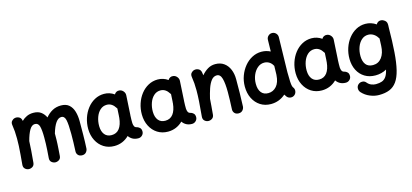

<svg xmlns="http://www.w3.org/2000/svg" viewBox="-77 -1331 4738 2209"><g transform="rotate(-15 2292.0 -226.0)"><path d="M47.4 -10.3Q59.6 -139.6 64 -222.2Q63.5 -226.6 64.5 -231.4Q66.4 -277.8 66.4 -315.9Q66.4 -362.3 63.5 -401.1Q60.5 -439.9 54.2 -479Q49.3 -508.8 64.5 -526.9Q79.6 -544.9 101.6 -550.3Q127 -556.2 151.9 -543.9Q176.8 -531.7 182.1 -499Q182.6 -496.6 182.6 -494.6Q210 -522 244.6 -537.8Q279.3 -553.7 322.3 -553.7Q378.4 -553.7 413.3 -528.1Q448.2 -502.4 467.8 -460Q502.9 -502.9 548.6 -528.1Q594.2 -553.2 651.9 -553.2Q712.4 -553.2 747.8 -522Q783.2 -490.7 798.6 -438.5Q814 -386.2 814 -323.7Q814 -245.6 813.2 -163.6Q812.5 -81.5 808.1 0.5Q806.6 24.4 789.6 44.2Q772.5 64 741.7 64Q710 64 693.1 44.9Q676.3 25.9 677.7 0.5Q680.7 -57.6 681.9 -108.2Q683.1 -158.7 683.1 -205.6Q683.1 -321.3 671.6 -372.6Q660.2 -423.8 621.1 -423.8Q549.8 -423.8 502 -258.8Q502 -252.9 502 -246.1Q502 -212.9 501.5 -186.3Q501 -159.7 499.5 -133.1Q498 -106.4 495.8 -73.7Q493.7 -41 490.2 4.4Q488.3 35.2 466.6 49.6Q444.8 64 420.4 62.5Q396.5 60.5 377.4 43.9Q358.4 27.3 360.8 -4.4Q365.2 -63 367.7 -101.1Q370.1 -139.2 371.1 -171.9Q372.1 -204.6 372.1 -246.1Q372.1 -336.4 359.6 -380.4Q347.2 -424.3 307.1 -424.3Q270 -424.3 242.9 -378.2Q215.8 -332 194.8 -251.5Q192.9 -200.2 188.2 -138.2Q183.6 -76.2 176.3 2Q173.3 33.2 150.9 47.1Q128.4 61 104 58.6Q80.1 56.2 62.3 38.6Q44.4 21 47.4 -10.3Z M1416.5 42.5Q1377.9 42.5 1349.9 27.3Q1321.8 12.2 1303.2 -15.1Q1268.6 19.5 1224.1 38.3Q1179.7 57.1 1127.9 57.1Q1057.1 57.1 1002.7 22.5Q948.2 -12.2 917.5 -72.8Q886.7 -133.3 885.7 -210Q885.3 -277.3 905.5 -339.1Q925.8 -400.9 963.4 -449.2Q1001 -497.6 1052.5 -525.6Q1104 -553.7 1165 -553.7Q1231 -553.7 1286.1 -515.1Q1294.4 -531.2 1311 -540Q1327.6 -548.8 1347.7 -545.9Q1374.5 -542.5 1392.6 -520.5Q1410.6 -498.5 1409.2 -472.7L1396 -244.6Q1395.5 -239.3 1395 -233.4Q1394 -212.4 1393.3 -185.5Q1392.6 -158.7 1393.6 -143.6Q1395 -121.6 1403.1 -105Q1411.1 -88.4 1437.5 -83.5Q1453.1 -78.1 1467.3 -64.5Q1481.4 -50.8 1481.9 -22Q1481.9 4.9 1462.6 23.7Q1443.4 42.5 1416.5 42.5ZM1129.4 -72.3Q1188.5 -72.3 1222.4 -116.5Q1256.3 -160.6 1264.6 -243.2Q1264.6 -250 1265.1 -255.9Q1265.1 -260.3 1266.1 -264.2L1271 -351.1Q1267.1 -355.5 1264.2 -360.8Q1246.1 -390.6 1220.7 -407.5Q1195.3 -424.3 1163.6 -424.3Q1117.7 -424.3 1084.2 -394Q1050.8 -363.8 1033.2 -314.5Q1015.6 -265.1 1016.1 -208.5Q1017.1 -145 1046.4 -108.6Q1075.7 -72.3 1129.4 -72.3Z M2055.7 42.5Q2017.1 42.5 1989 27.3Q1960.9 12.2 1942.4 -15.1Q1907.7 19.5 1863.3 38.3Q1818.8 57.1 1767.1 57.1Q1696.3 57.1 1641.8 22.5Q1587.4 -12.2 1556.6 -72.8Q1525.9 -133.3 1524.9 -210Q1524.4 -277.3 1544.7 -339.1Q1564.9 -400.9 1602.5 -449.2Q1640.1 -497.6 1691.7 -525.6Q1743.2 -553.7 1804.2 -553.7Q1870.1 -553.7 1925.3 -515.1Q1933.6 -531.2 1950.2 -540Q1966.8 -548.8 1986.8 -545.9Q2013.7 -542.5 2031.7 -520.5Q2049.8 -498.5 2048.3 -472.7L2035.2 -244.6Q2034.7 -239.3 2034.2 -233.4Q2033.2 -212.4 2032.5 -185.5Q2031.7 -158.7 2032.7 -143.6Q2034.2 -121.6 2042.2 -105Q2050.3 -88.4 2076.7 -83.5Q2092.3 -78.1 2106.4 -64.5Q2120.6 -50.8 2121.1 -22Q2121.1 4.9 2101.8 23.7Q2082.5 42.5 2055.7 42.5ZM1768.6 -72.3Q1827.6 -72.3 1861.6 -116.5Q1895.5 -160.6 1903.8 -243.2Q1903.8 -250 1904.3 -255.9Q1904.3 -260.3 1905.3 -264.2L1910.2 -351.1Q1906.2 -355.5 1903.3 -360.8Q1885.3 -390.6 1859.9 -407.5Q1834.5 -424.3 1802.7 -424.3Q1756.8 -424.3 1723.4 -394Q1689.9 -363.8 1672.4 -314.5Q1654.8 -265.1 1655.3 -208.5Q1656.2 -145 1685.5 -108.6Q1714.8 -72.3 1768.6 -72.3Z M2185.5 -10.3Q2195.3 -114.7 2200 -187.7Q2204.6 -260.7 2204.6 -315.9Q2204.6 -362.3 2201.7 -401.1Q2198.7 -439.9 2192.4 -479Q2187.5 -508.8 2202.6 -526.9Q2217.8 -544.9 2239.7 -550.3Q2265.1 -556.2 2290 -543.9Q2314.9 -531.7 2320.3 -499Q2323.2 -481 2325.2 -464.4Q2357.9 -503.4 2398.7 -528.3Q2439.5 -553.2 2489.3 -553.2Q2550.8 -553.2 2593 -522.5Q2635.3 -491.7 2656.7 -439.7Q2678.2 -387.7 2678.2 -323.7Q2678.2 -245.6 2677.2 -163.6Q2676.3 -81.5 2672.4 0.5Q2670.9 24.4 2653.6 44.2Q2636.2 64 2605.5 64Q2574.2 64 2557.4 44.9Q2540.5 25.9 2541.5 0.5Q2544.4 -57.6 2545.9 -108.2Q2547.4 -158.7 2547.4 -205.6Q2547.4 -309.1 2531.5 -366.5Q2515.6 -423.8 2473.1 -423.8Q2434.6 -423.8 2407.5 -388.9Q2380.4 -354 2361.8 -299.1Q2343.3 -244.1 2329.6 -184.6Q2327.1 -144.5 2323.2 -98.4Q2319.3 -52.2 2314.5 2Q2311.5 33.2 2289.1 47.1Q2266.6 61 2242.2 58.6Q2218.3 56.2 2200.4 38.8Q2182.6 21.5 2185.5 -10.3Z M3039.6 -553.2Q3095.7 -553.2 3145.5 -527.8L3148.4 -666Q3148.9 -692.9 3168.2 -711.4Q3187.5 -730 3214.4 -729.5Q3241.2 -729 3259.8 -709.5Q3278.3 -689.9 3277.8 -663.1L3268.6 -249Q3268.6 -174.3 3271 -136.5Q3273.4 -98.6 3277.6 -84Q3281.7 -69.3 3286.1 -63.5Q3303.2 -43 3300.3 -15.9Q3297.4 11.2 3277.3 28.3Q3256.8 45.4 3229.7 42.7Q3202.6 40 3185.5 19Q3174.8 5.9 3167 -8.8Q3092.3 57.1 2993.2 57.1Q2921.9 57.1 2867.7 22.2Q2813.5 -12.7 2783 -74Q2752.4 -135.3 2752.4 -214.4Q2752.4 -281.7 2774.9 -342.5Q2797.4 -403.3 2836.7 -450.9Q2876 -498.5 2928.2 -525.9Q2980.5 -553.2 3039.6 -553.2ZM2882.8 -211.9Q2882.8 -146 2911.9 -109.1Q2940.9 -72.3 2995.1 -72.3Q3053.7 -72.3 3093.5 -117.2Q3133.3 -162.1 3138.7 -249Q3138.7 -252 3139.2 -254.9L3141.6 -357.4Q3139.2 -360.8 3137.2 -364.7Q3122.1 -392.1 3095.9 -408Q3069.8 -423.8 3037.6 -423.8Q2994.1 -423.8 2959 -394.5Q2923.8 -365.2 2903.3 -317.1Q2882.8 -269 2882.8 -211.9Z M3887.7 42.5Q3849.1 42.5 3821 27.3Q3793 12.2 3774.4 -15.1Q3739.7 19.5 3695.3 38.3Q3650.9 57.1 3599.1 57.1Q3528.3 57.1 3473.9 22.5Q3419.4 -12.2 3388.7 -72.8Q3357.9 -133.3 3356.9 -210Q3356.4 -277.3 3376.7 -339.1Q3397 -400.9 3434.6 -449.2Q3472.2 -497.6 3523.7 -525.6Q3575.2 -553.7 3636.2 -553.7Q3702.1 -553.7 3757.3 -515.1Q3765.6 -531.2 3782.2 -540Q3798.8 -548.8 3818.8 -545.9Q3845.7 -542.5 3863.8 -520.5Q3881.8 -498.5 3880.4 -472.7L3867.2 -244.6Q3866.7 -239.3 3866.2 -233.4Q3865.2 -212.4 3864.5 -185.5Q3863.8 -158.7 3864.7 -143.6Q3866.2 -121.6 3874.3 -105Q3882.3 -88.4 3908.7 -83.5Q3924.3 -78.1 3938.5 -64.5Q3952.6 -50.8 3953.1 -22Q3953.1 4.9 3933.8 23.7Q3914.6 42.5 3887.7 42.5ZM3600.6 -72.3Q3659.7 -72.3 3693.6 -116.5Q3727.5 -160.6 3735.8 -243.2Q3735.8 -250 3736.3 -255.9Q3736.3 -260.3 3737.3 -264.2L3742.2 -351.1Q3738.3 -355.5 3735.4 -360.8Q3717.3 -390.6 3691.9 -407.5Q3666.5 -424.3 3634.8 -424.3Q3588.9 -424.3 3555.4 -394Q3522 -363.8 3504.4 -314.5Q3486.8 -265.1 3487.3 -208.5Q3488.3 -145 3517.6 -108.6Q3546.9 -72.3 3600.6 -72.3Z M4529.3 -472.7 4528.3 -445.8Q4526.9 -274.4 4517.8 -150.9Q4508.8 -27.3 4488.3 55.7Q4467.8 138.7 4432.9 187.5Q4397.9 236.3 4345.9 257.3Q4293.9 278.3 4221.2 278.3Q4168.5 278.3 4114.3 256.1Q4060.1 233.9 4021 190.9Q4002.9 170.9 4003.2 143.8Q4003.4 116.7 4022 98.6Q4042 79.6 4070.1 79.8Q4098.1 80.1 4114.3 99.6Q4136.2 126.5 4163.8 137.5Q4191.4 148.4 4217.8 148.4Q4260.3 148.4 4290.3 137.5Q4320.3 126.5 4340.3 97.9Q4360.4 69.3 4372.6 16.1Q4312.5 49.8 4240.2 49.8Q4167.5 49.8 4113.3 16.8Q4059.1 -16.1 4029.1 -74.7Q3999 -133.3 3998 -210Q3997.6 -278.3 4018.3 -340.1Q4039.1 -401.9 4076.9 -450Q4114.7 -498 4165.8 -525.9Q4216.8 -553.7 4277.3 -553.7Q4345.7 -553.7 4404.8 -513.2Q4411.1 -526.9 4423.3 -535.2Q4437.5 -546.9 4455.1 -546.4Q4461.4 -546.9 4467.8 -545.9Q4481.4 -543.9 4493.7 -536.6Q4525.4 -519.5 4528.3 -488.8Q4529.8 -481 4529.3 -472.7ZM4242.7 -72.3Q4308.1 -72.3 4347.2 -124Q4386.2 -175.8 4389.6 -262.7L4393.1 -348.6Q4387.7 -354.5 4384.3 -360.8Q4366.7 -389.6 4338.1 -407Q4309.6 -424.3 4276.4 -424.3Q4231.4 -424.3 4197.8 -394.5Q4164.1 -364.7 4146 -315.7Q4127.9 -266.6 4128.4 -208.5Q4129.4 -144.5 4157.7 -108.4Q4186 -72.3 4242.7 -72.3Z"/></g></svg>

Font: Mikhak-FD Bold
Style: Regular
Weight: 700
Designer: Amin Abedi
Version: Version 3.3